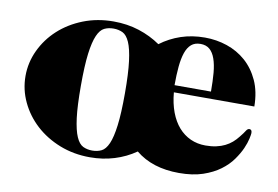

<svg xmlns="http://www.w3.org/2000/svg" viewBox="-58 -554 948 654"><g transform="rotate(10 416.5 -227.0)"><path d="M654.3 -284.2Q654.3 -320.3 651.9 -348.6Q649.4 -377 642.3 -397Q635.3 -417 623 -427.5Q610.8 -438 591.3 -438Q571.8 -438 559.6 -427.5Q547.4 -417 540.5 -397Q533.7 -377 531 -348.6Q528.3 -320.3 528.3 -284.2ZM530.3 -259.8Q533.7 -221.7 544.9 -191.9Q556.2 -162.1 574 -141.8Q591.8 -121.6 615.5 -110.8Q639.2 -100.1 667.5 -100.1Q688 -100.1 704.6 -103.8Q721.2 -107.4 734.4 -114Q747.6 -120.6 758.1 -129.6Q768.6 -138.7 777.3 -149.9Q789.6 -165 794.4 -173.1Q799.3 -181.2 805.7 -181.2Q814.5 -181.2 814.5 -168.9Q814.5 -164.1 811.3 -149.2Q808.1 -134.3 799.6 -114.7Q791 -95.2 775.6 -73.5Q760.3 -51.8 735.8 -33.7Q711.4 -15.6 676.8 -3.9Q642.1 7.8 594.7 7.8Q502.4 7.8 444.3 -40Q410.6 -16.6 370.8 -4.4Q331.1 7.8 286.6 7.8Q230.5 7.8 182.1 -11.2Q133.8 -30.3 98.4 -62.7Q63 -95.2 43 -137.7Q22.9 -180.2 22.9 -227.1Q22.9 -273.9 43 -316.4Q63 -358.9 98.4 -391.4Q133.8 -423.8 182.1 -442.9Q230.5 -461.9 286.6 -461.9Q334 -461.9 375 -448.7Q416 -435.5 449.7 -412.1Q481.4 -436 519.8 -449Q558.1 -461.9 602.5 -461.9Q642.6 -461.9 679.4 -449.5Q716.3 -437 744.9 -411.9Q773.4 -386.7 790.8 -348.9Q808.1 -311 808.6 -259.8ZM214.4 -227.1Q214.4 -157.7 219.7 -116Q225.1 -74.2 234.9 -52Q244.6 -29.8 258.8 -22.9Q272.9 -16.1 290.5 -16.1Q308.1 -16.1 322.3 -22.9Q336.4 -29.8 346.2 -52Q356 -74.2 361.3 -116Q366.7 -157.7 366.7 -227.1Q366.7 -296.4 361.3 -338.1Q356 -379.9 346.2 -402.1Q336.4 -424.3 322.3 -431.2Q308.1 -438 290.5 -438Q272.9 -438 258.8 -431.2Q244.6 -424.3 234.9 -402.1Q225.1 -379.9 219.7 -338.1Q214.4 -296.4 214.4 -227.1Z"/></g></svg>

Font: XB Zar
Style: Bold
Weight: 700
Designer: Behnam
Foundry: Irmug
Version: Version 8.005 2009